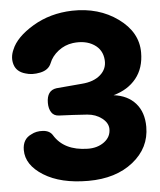

<svg xmlns="http://www.w3.org/2000/svg" viewBox="-53 -742 708 848"><g transform="rotate(-5 300.5 -318.5)"><path d="M448.2 -308.6Q510.7 -300.8 545.4 -261.2Q580.1 -221.7 580.1 -157.2Q580.1 -63.5 503.4 -2.4Q426.8 58.6 304.7 58.6Q182.6 58.6 107.4 11.7Q32.2 -35.2 32.2 -101.6Q32.2 -150.4 71.3 -168Q93.8 -180.7 123.5 -178.7Q153.3 -176.8 166 -156.2Q209 -85 313.5 -83Q357.4 -82 387.7 -104.5Q418 -127 417 -163.1Q416 -189.5 389.2 -210Q362.3 -230.5 325.2 -233.4Q318.4 -234.4 262.7 -237.3Q207 -240.2 200.2 -240.2Q177.7 -241.2 167 -257.8Q156.2 -274.4 156.2 -299.8Q156.2 -355.5 200.2 -361.3Q228.5 -364.3 268.6 -367.2Q308.6 -370.1 313.5 -371.1Q366.2 -375 396 -401.4Q425.8 -427.7 422.9 -466.8Q419.9 -512.7 382.3 -536.6Q344.7 -560.5 289.1 -553.7Q252.9 -548.8 224.1 -526.4Q195.3 -503.9 183.6 -473.6Q171.9 -444.3 134.8 -436.5Q97.7 -428.7 68.4 -438.5Q30.3 -449.2 20 -481.4Q9.8 -513.7 25.4 -547.9Q46.9 -601.6 123.5 -647.5Q200.2 -693.4 297.9 -696.3Q416 -699.2 501 -637.7Q585.9 -576.2 585.9 -486.3Q585.9 -417 549.3 -371.6Q512.7 -326.2 448.2 -308.6Z"/></g></svg>

Font: Gen Jyuu GothicX Heavy
Style: Bold
Weight: 900
Designer: [Source Han Sans]
Ryoko NISHIZUKA  (kana & ideographs); Paul D. Hunt (Latin, Greek & Cyrillic); Wenlong ZHANG  (bopomofo
Version: Version 1.002.20150607